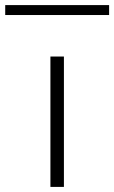

<svg xmlns="http://www.w3.org/2000/svg" viewBox="-86 -734 448 754"><path d="M112 0H165V-512H112ZM-65.5 -675H342.5V-714H-65.5Z"/></svg>

Font: Spartan Light
Style: Regular
Weight: 300
Designer: Matt Bailey, Mirko Velimirovic
Foundry: Matt Bailey
Version: Version 1.003; ttfautohint (v1.8.3)